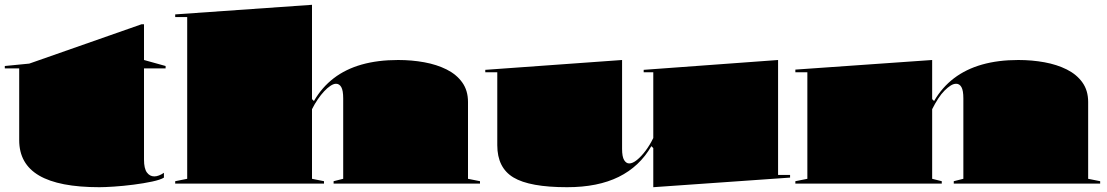

<svg xmlns="http://www.w3.org/2000/svg" viewBox="-20 -765 4614 800"><path d="M394 15Q226 15 143 -33.5Q60 -82 60 -181V-480H0V-490L102 -500L570 -664H580V-515L670 -490V-480H580V-100Q580 -63 592 -46.5Q604 -30 623 -30Q632 -30 642.5 -34Q653 -38 663 -45V-25Q649 -16 614 -8.5Q579 -1 536 4.5Q493 10 454.5 12.5Q416 15 394 15Z M1980 -10V0H1370V-10L1410 -20V-355Q1410 -388 1402 -402Q1394 -416 1380 -416Q1370 -416 1357 -407.5Q1344 -399 1330.5 -384.5Q1317 -370 1304 -351Q1291 -332 1280 -310V-20L1330 -10V0H710V-10L760 -20V-694H710V-705L1280 -745V-352L1288 -344Q1321 -401 1370.5 -439Q1420 -477 1487 -496Q1554 -515 1639 -515Q1696 -515 1748 -505.5Q1800 -496 1841 -475.5Q1882 -455 1906 -421.5Q1930 -388 1930 -340V-20Z M2343 15Q2187 15 2119.5 -25.5Q2052 -66 2052 -160V-464H2002V-474L2572 -515V-145Q2572 -112 2580.5 -98Q2589 -84 2602 -84Q2616 -84 2634 -98.5Q2652 -113 2670 -137Q2688 -161 2702 -190V-464H2662V-474L3222 -515V-36H3272V-25L2702 15V-148L2694 -156Q2645 -71 2558 -28Q2471 15 2343 15Z M4564 -10V0H3954V-10L3994 -20V-355Q3994 -388 3986 -402Q3978 -416 3964 -416Q3953 -416 3941 -408.5Q3929 -401 3915.5 -387.5Q3902 -374 3889 -354Q3876 -334 3864 -310V-20L3904 -10V0H3294V-10L3344 -20V-464H3294V-475L3864 -515V-352L3872 -344Q3905 -401 3955 -439Q4005 -477 4072 -496Q4139 -515 4223 -515Q4280 -515 4332 -505.5Q4384 -496 4425 -475.5Q4466 -455 4490 -421.5Q4514 -388 4514 -340V-20Z"/></svg>

Font: Kalnia Expanded
Style: Bold
Weight: 700
Width: 7
Designer: Frida Medrano
Foundry: Frida Medrano
Version: Version 1.105